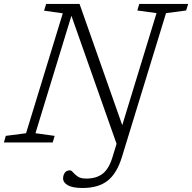

<svg xmlns="http://www.w3.org/2000/svg" viewBox="-45 -727 980 980"><path d="M577 75.5Q551.5 158 504.5 195.2Q457.5 232.5 376.5 232.5Q325 232.5 301 218.5Q277 204.5 277 183.5Q277 168 285.5 155.2Q294 142.5 312 142.5Q319.5 142.5 328 153Q336.5 163.5 351.8 174Q367 184.5 395 184.5Q447.5 184.5 479.5 159.2Q511.5 134 529.5 74L550 7L319.5 -646.5L136 -47L234 -33.5L224 0H-25L-15.5 -33.5L88 -47L275.5 -659L180 -672.5L190.5 -707H361L579 -88L754 -660L656 -673.5L666 -707H915.5L905 -673.5L802.5 -660Z"/></svg>

Font: Newsreader Caption Light
Style: Italic
Weight: 300
Italic angle: -17°
Designer: Hugues Gentile
Foundry: Production Type
Version: Version 1.001